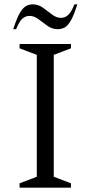

<svg xmlns="http://www.w3.org/2000/svg" viewBox="-20 -862 416 882"><path d="M70 0V-20L149 -50V-610L70 -640V-660H306V-640L227 -610V-50L306 -20V0ZM41 -728Q56 -776 70 -800.5Q84 -825 98.5 -833.5Q113 -842 131 -842Q156 -842 177.5 -826.5Q199 -811 219 -795.5Q239 -780 260 -780Q279 -780 293.5 -793.5Q308 -807 322 -842H335Q320 -793 306 -768.5Q292 -744 277.5 -736Q263 -728 245 -728Q220 -728 198.5 -743Q177 -758 157 -773.5Q137 -789 116 -789Q97 -789 82.5 -776Q68 -763 54 -728Z"/></svg>

Font: Spectral SC Light
Style: Regular
Weight: 300
Designer: Jean-Baptiste Levee
Foundry: Production Type
Version: Version 2.001